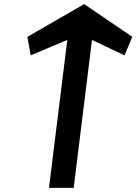

<svg xmlns="http://www.w3.org/2000/svg" viewBox="-20 -923 663 933"><path d="M427 -729 585 -654 623 -744 389 -903 113 -744 129 -654 307 -729 218 -10H338Z"/></svg>

Font: Ny Stormning
Style: FinKur
Weight: 300
Designer: Robert Jablonski, Mew Too
Foundry: Cannot Into Space Fonts
Version: Version 0.90